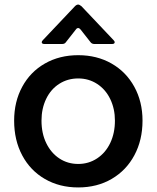

<svg xmlns="http://www.w3.org/2000/svg" viewBox="-20 -811 687 842"><path d="M42 -282Q42 -365 77.5 -430.5Q113 -496 177 -532.5Q241 -569 323 -569Q405 -569 469 -532.5Q533 -496 569 -430.5Q605 -365 605 -282Q605 -197 569.5 -130.5Q534 -64 470 -26.5Q406 11 323 11Q241 11 177 -26Q113 -63 77.5 -129.5Q42 -196 42 -282ZM484 -282Q484 -334 463.5 -376.5Q443 -419 406 -443Q369 -467 323 -467Q277 -467 240 -443.5Q203 -420 182.5 -377.5Q162 -335 162 -282Q162 -226 183 -183Q204 -140 240.5 -116Q277 -92 323 -92Q369 -92 406 -116.5Q443 -141 463.5 -184Q484 -227 484 -282ZM175 -618Q163 -618 163 -626Q163 -630 168 -635L309 -784Q316 -791 323 -791Q328 -791 337 -784L478 -635Q483 -630 483 -626Q483 -618 471 -618H394Q383 -618 377 -626L333 -682Q328 -688 323 -688Q317 -688 313 -682L269 -626Q264 -618 252 -618Z"/></svg>

Font: Open Sauce Two SemiBold
Style: Regular
Weight: 600
Designer: Alfredo Marco Pradil
Foundry: Creative Sauce Fz LLC
Version: Version 1.477